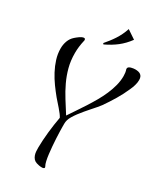

<svg xmlns="http://www.w3.org/2000/svg" viewBox="-250 -954 1030 1213"><g transform="rotate(30 265.0 -347.0)"><path d="M529.8 -616.2Q529.8 -597.2 523.7 -576.9Q517.6 -556.6 509.8 -540Q489.3 -492.7 463.1 -449Q437 -405.3 407.2 -362.8Q399.4 -352.1 386.5 -337.2Q373.5 -322.3 358.4 -305.2Q343.3 -288.1 327.6 -269.5Q312 -251 298.3 -232.7Q284.7 -214.4 274.7 -197.5Q264.6 -180.7 261.2 -167Q257.8 -154.8 257.8 -141.6Q257.8 -128.4 257.8 -117.2Q257.8 -105.5 258.5 -83.7Q259.3 -62 260.5 -35.4Q261.7 -8.8 264.2 20Q266.6 48.8 269.8 74.7Q272.9 100.6 277.6 120.8Q282.2 141.1 288.1 150.9Q289.1 152.8 290 154.8Q291 156.7 291 159.2Q291 162.6 288.8 164.6Q286.6 166.5 283.7 167.5Q280.8 168.5 277.8 168.7Q274.9 168.9 272.9 168.9Q262.2 168.9 252.2 167Q242.2 165 232.9 162.1Q218.3 157.2 210 147.5Q201.7 137.7 197.3 125.2Q192.9 112.8 191.9 98.9Q190.9 85 190.9 71.8Q190.9 46.9 192.9 17.1Q194.8 -12.7 198 -43.2Q201.2 -73.7 205.6 -103.5Q210 -133.3 214.8 -159.2Q210.9 -168 200.4 -181.9Q189.9 -195.8 177 -210.7Q164.1 -225.6 151.9 -239.3Q139.6 -252.9 132.8 -261.2Q109.4 -289.6 85.7 -322.3Q62 -355 43 -390.9Q23.9 -426.8 12 -464.8Q0 -502.9 0 -542Q0 -570.8 9.5 -596.7Q19 -622.6 40 -641.1Q44.4 -645 51.3 -650.6Q58.1 -656.2 65.7 -661.4Q73.2 -666.5 81.1 -670.2Q88.9 -673.8 95.2 -673.8Q105 -673.8 105 -663.1Q105 -661.6 105 -659.7Q105 -657.7 104 -655.8Q98.6 -632.3 95.7 -609.4Q92.8 -586.4 92.8 -562Q92.8 -506.3 105.5 -458.5Q118.2 -410.6 139.2 -366.2Q160.2 -321.8 187 -279.1Q213.9 -236.3 242.2 -191.9Q260.3 -219.2 281.2 -250Q302.2 -280.8 323.2 -313.5Q344.2 -346.2 364 -380.6Q383.8 -415 398.9 -450Q414.1 -484.9 423.1 -519.8Q432.1 -554.7 432.1 -588.9Q432.1 -601.6 430.4 -613.3Q428.7 -625 424.8 -636.2V-640.1Q424.8 -647.5 430.9 -651.9Q437 -656.2 445.1 -658.7Q453.1 -661.1 461.7 -662.1Q470.2 -663.1 475.1 -663.1Q487.3 -663.1 497.3 -660.9Q507.3 -658.7 514.6 -653.3Q522 -647.9 525.9 -638.9Q529.8 -629.9 529.8 -616.2ZM216.3 -705.6Q231.4 -723.1 245.1 -740.7Q258.8 -758.3 271 -777.1Q283.2 -795.9 293.5 -816.9Q303.7 -837.9 312 -862.8L374.5 -820.8Q344.2 -779.3 306.9 -750.2Q269.5 -721.2 221.7 -698.7Z"/></g></svg>

Font: Montez
Style: Regular
Weight: 400
Designer: Astigmatic (AOETI)
Foundry: Astigmatic (AOETI)
Version: Version 1.001